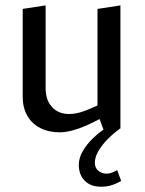

<svg xmlns="http://www.w3.org/2000/svg" viewBox="-20 -482 542 718"><path d="M371 13.3 352.3 -36.8Q332.1 -25.8 305.8 -14Q279.6 -2.1 252.7 5.3Q225.9 12.8 203.3 12.8Q161.8 12.8 130.6 -3.2Q99.5 -19.1 82.2 -49Q64.9 -78.9 64.9 -120V-448.7L150.6 -461.8V-152.3Q150.6 -107.9 174.5 -81.8Q198.4 -55.7 237.9 -55.7Q264.7 -55.7 292.3 -65.8Q319.9 -75.8 344.6 -87.7V-448.7L430.3 -461.8V-1.3ZM274.8 135Q274.8 107.4 290.2 81.8Q305.5 56.2 328 34.8Q350.4 13.4 370.9 0H427.5Q401 19.2 379.9 41.3Q358.7 63.5 346.7 85.1Q334.7 106.8 334.7 126.2Q334.7 146.3 348 156.8Q361.4 167.3 377.8 167.3Q390 167.3 401.1 162.5Q412.1 157.6 418.4 154.3L433.1 194.7Q424.1 199.7 413.3 204.6Q402.6 209.5 389.2 212.9Q375.7 216.3 358.8 216.3Q318.6 216.3 296.7 193.7Q274.8 171.2 274.8 135Z"/></svg>

Font: Ancizar Sans Thin
Style: Regular
Weight: 100
Designer: Cesar Puertas, Viviana Monsalve, Julian Moncada, Julian Prieto, Jose Castro, Mariel Hernandez, Felipe Aragon, Sara Alarc
Version: Version 8.100